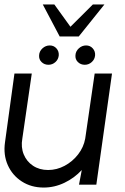

<svg xmlns="http://www.w3.org/2000/svg" viewBox="-25 -831 564 864"><path d="M-2.5 -190.5 40 -500H118L75.5 -207.5Q68.5 -168.5 81.8 -136.2Q95 -104 123.8 -85Q152.5 -66 191.5 -66Q230.5 -66 266 -85Q301.5 -104 326.5 -136.2Q351.5 -168.5 358.5 -207.5L401 -500H479L408.5 0H330.5L343 -66Q310 -30 265 -8.5Q220 13 171.5 13Q115.5 13 73 -14.5Q30.5 -42 10 -88.2Q-10.5 -134.5 -2.5 -190.5ZM193 -539.5Q174.5 -539.5 162 -551.8Q149.5 -564 151 -582.5Q152 -600.5 166.2 -613.5Q180.5 -626.5 199 -626.5Q217 -626.5 228.8 -613.5Q240.5 -600.5 239.5 -582.5Q238 -564 224.5 -551.8Q211 -539.5 193 -539.5ZM356.5 -539.5Q338 -539.5 325.5 -551.8Q313 -564 314.5 -582.5Q315.5 -600.5 329.8 -613.5Q344 -626.5 362.5 -626.5Q380.5 -626.5 392.2 -613.5Q404 -600.5 403 -582.5Q401.5 -564 388 -551.8Q374.5 -539.5 356.5 -539.5ZM243.5 -667 167.5 -811H219.5L292 -710.5L393 -811H445L329.5 -667Z"/></svg>

Font: Urbanist
Style: Italic
Weight: 400
Italic angle: -8°
Designer: Corey Hu
Foundry: Corey Hu
Version: Version 1.330; ttfautohint (v1.8.4.7-5d5b)